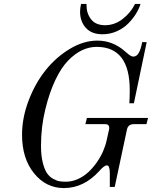

<svg xmlns="http://www.w3.org/2000/svg" viewBox="-20 -936 780 974"><path d="M724.1 -722.2 659.2 -412.1H636.2Q638.2 -438.5 638.2 -479Q638.2 -698.2 470.2 -698.2Q432.6 -698.2 397 -681.6Q361.3 -665 326.4 -629.6Q291.5 -594.2 261.2 -531Q231 -467.8 210 -381.8Q188 -293.5 188 -195.8Q188 -147 196.8 -111.8Q205.6 -76.7 217.8 -58.3Q230 -40 248.5 -29.5Q267.1 -19 281.2 -16.6Q295.4 -14.2 314 -14.2Q344.7 -14.2 374.3 -27.3Q403.8 -40.5 427.2 -62Q450.7 -83.5 470.2 -111.1Q489.7 -138.7 502.4 -167.5Q515.1 -196.3 521 -224.1L533.2 -278.8Q538.6 -306.2 513.2 -306.2H413.1L420.9 -337.9H731L723.1 -306.2H659.2Q629.9 -306.2 624 -278.8L562 12.2H537.1V-56.2Q537.1 -97.2 522 -97.2Q509.3 -97.2 484.9 -69.8Q405.8 18.1 304.2 18.1Q213.4 18.1 152.6 -57.1Q91.8 -132.3 91.8 -252Q91.8 -337.9 124.8 -425Q157.7 -512.2 210.7 -578.9Q263.7 -645.5 333.7 -687.7Q403.8 -730 474.1 -730Q552.2 -730 613.8 -675.8Q632.8 -659.2 640.6 -654.1Q648.4 -648.9 657.2 -648.9Q688 -648.9 701.2 -722.2ZM386.2 -877Q386.2 -894 391.1 -916H418.9V-908.2Q418.9 -868.2 442.1 -838.1Q465.3 -808.1 513.2 -808.1Q561 -808.1 601.8 -839.4Q642.6 -870.6 665 -916H692.9Q685.5 -891.6 669.7 -866Q653.8 -840.3 630.1 -816.4Q606.4 -792.5 572.3 -777.3Q538.1 -762.2 500 -762.2Q444.8 -762.2 415.5 -794.7Q386.2 -827.1 386.2 -877Z"/></svg>

Font: Flanker Steampunk
Style: Italic
Weight: 400
Italic angle: -12°
Designer: Alexey Kryukov, Leonardo Di Lena
Foundry: Alexey Kryukov, Leonardo Di Lena
Version: 1.210